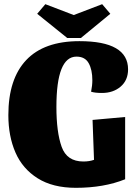

<svg xmlns="http://www.w3.org/2000/svg" viewBox="-20 -877 651 919"><path d="M250 -365Q250 -245 275 -174.5Q300 -104 379 -104Q408 -104 430 -112L423 -303L579 -317V-19Q477 22 343 22Q233 22 160.5 -23.5Q88 -69 54 -147Q20 -225 20 -326Q20 -499 105.5 -589.5Q191 -680 360 -680Q593 -680 593 -545Q593 -493 557.5 -462.5Q522 -432 468 -432Q435 -432 416 -438Q422 -468 422 -493Q422 -543 404.5 -574.5Q387 -606 346 -606Q250 -606 250 -365ZM302 -695 158 -811 197 -857 333 -805 469 -857 508 -811 367 -695Z"/></svg>

Font: Sansita ExtraBold
Style: Regular
Weight: 800
Designer: Pablo Cosgaya
Foundry: Omnibus-Type
Version: Version 1.006